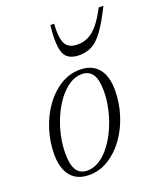

<svg xmlns="http://www.w3.org/2000/svg" viewBox="-129 -761 721 855"><g transform="rotate(-20 231.5 -333.5)"><path d="M267 -445.5Q304 -445.5 330 -429.5Q356 -413.5 369.5 -382.8Q383 -352 383 -307Q383 -247 365 -190.2Q347 -133.5 314.8 -88.5Q282.5 -43.5 239.5 -16.8Q196.5 10 146.5 10Q109.5 10 83.5 -6Q57.5 -22 44 -53.2Q30.5 -84.5 30.5 -128.5Q30.5 -188.5 48.5 -245.2Q66.5 -302 98.5 -347Q130.5 -392 173.5 -418.8Q216.5 -445.5 267 -445.5ZM146 -11.5Q177 -11.5 205 -30Q233 -48.5 256.8 -80.2Q280.5 -112 298 -151.8Q315.5 -191.5 325.2 -234.8Q335 -278 335 -319Q335 -374 318.2 -399Q301.5 -424 267.5 -424Q236.5 -424 208.5 -405.5Q180.5 -387 156.5 -355.5Q132.5 -324 115 -284Q97.5 -244 88 -200.8Q78.5 -157.5 78.5 -116.5Q78.5 -61.5 95.2 -36.5Q112 -11.5 146 -11.5ZM296.5 -554Q324 -554 347.5 -565.2Q371 -576.5 393.8 -603.5Q416.5 -630.5 440.5 -677H463Q429.5 -609.5 403 -572.8Q376.5 -536 349.5 -521.2Q322.5 -506.5 288.5 -506.5Q254.5 -506.5 234.8 -521.2Q215 -536 209.5 -572.8Q204 -609.5 211.5 -677H229.5Q226 -631 231.8 -604.2Q237.5 -577.5 253.5 -565.8Q269.5 -554 296.5 -554Z"/></g></svg>

Font: Newsreader 24pt Light
Style: Italic
Weight: 300
Italic angle: -17°
Designer: Hugues Gentile
Foundry: Production Type
Version: Version 1.003